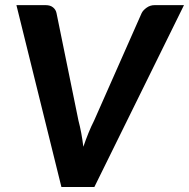

<svg xmlns="http://www.w3.org/2000/svg" viewBox="-20 -746 754 766"><path d="M45.5 -725.5H162Q181 -725.5 192 -716.2Q203 -707 205.5 -693.5L293 -265Q299 -242.5 304 -216Q309 -189.5 312.5 -160.5Q322.5 -189.5 333.2 -216Q344 -242.5 355.5 -265L545 -693.5Q550.5 -705 564.8 -715.2Q579 -725.5 597 -725.5H714L356.5 0H225Z"/></svg>

Font: Lato Heavy
Style: Italic
Weight: 800
Italic angle: -7°
Designer: Lukasz Dziedzic
Foundry: tyPoland Lukasz Dziedzic
Version: Version 2.007; 2014-02-27